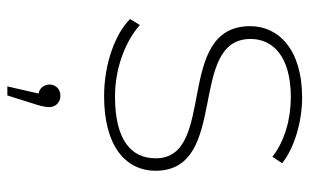

<svg xmlns="http://www.w3.org/2000/svg" viewBox="-176 -386 823 510"><g transform="rotate(90 235.0 -131.5)"><path d="M84 -386C84 -446 131 -493 239 -493C296 -493 355 -477 397 -444L414 -470C374 -502 304 -523 240 -523C110 -523 50 -459 50 -385C50 -182 401 -298 401 -134C401 -70 354 -26 237 -26C156 -26 86 -57 47 -92L31 -66C71 -26 151 3 236 3C367 3 434 -53 434 -134C434 -331 84 -217 84 -386ZM235 119C217 119 205 132 205 148C205 162 215 175 229 177L210 260H234L258 184C262 171 265 160 265 148C265 134 254 119 235 119Z"/></g></svg>

Font: Talent ExtraLight
Style: Regular
Weight: 200
Designer: Mike Powis
Version: Version 1.001;hotconv 1.0.109;makeotfexe 2.5.65596